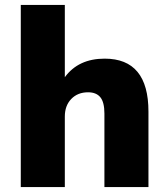

<svg xmlns="http://www.w3.org/2000/svg" viewBox="-20 -756 681 776"><path d="M64 0V-736H242V-444Q297 -519 403 -519Q580 -519 580 -305V0H402V-297Q402 -343 385.5 -363Q369 -383 336 -383Q294 -383 268 -356Q242 -329 242 -285V0Z"/></svg>

Font: Mulish Black
Style: Regular
Weight: 900
Designer: Vernon Adams
Foundry: Vernon Adams
Version: Version 3.603; ttfautohint (v1.8.3)